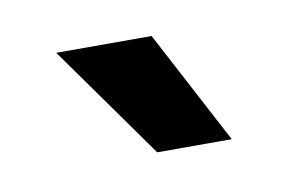

<svg xmlns="http://www.w3.org/2000/svg" viewBox="-33 -747 355 236"><g transform="rotate(-10 144.0 -629.0)"><path d="M148 -558 47 -700H166L241 -558Z"/></g></svg>

Font: Space Grotesk Light Medium
Style: Regular
Weight: 500
Version: Version 2.000